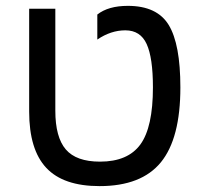

<svg xmlns="http://www.w3.org/2000/svg" viewBox="-20 -629 693 659"><path d="M321.8 9.8Q197.3 9.8 138.7 -53Q80.1 -115.7 80.1 -246.1V-599.1H169.9V-249Q169.9 -158.2 205.8 -116.2Q241.7 -74.2 323.2 -74.2Q418.9 -74.2 461.9 -133.3Q504.9 -192.4 504.9 -329.1Q504.9 -430.7 483.4 -477.8Q461.9 -524.9 410.2 -524.9Q360.4 -524.9 314 -493.2V-579.1Q351.6 -608.9 418.9 -608.9Q519 -608.9 559.1 -543.2Q599.1 -477.5 599.1 -329.1Q599.1 -153.8 532.2 -72Q465.3 9.8 321.8 9.8Z"/></svg>

Font: Arimo Nerd Font
Style: Regular
Weight: 400
Designer: Steve Matteson
Foundry: Monotype Imaging Inc.
Version: Version 1.33;Nerd Fonts 3.2.1